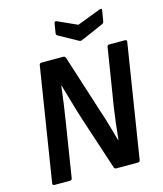

<svg xmlns="http://www.w3.org/2000/svg" viewBox="-124 -943 877 1035"><g transform="rotate(-15 314.5 -426.0)"><path d="M51.1 0Q38.9 0 40.6 -11.8L140.9 -643.9Q142.9 -655 152.7 -655H275.6Q284.5 -655 288.5 -643.9L391.1 -322.9Q406.6 -278 419.4 -232.4Q432.3 -186.8 444.2 -145H446.3Q450.5 -188.8 456.1 -234.8Q461.7 -280.8 468.1 -323.6L519.4 -643.9Q521.4 -655 530.8 -655H618.2Q631 -655 629 -643.9L528.7 -11.1Q526.7 0 516.5 0H395.2Q384.8 0 382.4 -11.1L285.5 -306.2Q268.4 -359.6 253.7 -411.5Q239 -463.5 226.1 -506.5H224.4Q218.5 -458.8 211.8 -409.6Q205.2 -360.4 197.2 -312.4L149.5 -11.8Q147.5 0 138.4 0ZM530.3 -850.7Q536.4 -853.4 540.1 -851.5Q543.8 -849.7 542.5 -843.6L532.7 -784.6Q530.3 -773.9 523.2 -770.9L396.6 -715.6Q389.2 -711.9 380.7 -715.6L275.6 -773.7Q266.1 -778.8 267.8 -788.6L276.3 -841.2Q278.7 -854.4 290.4 -849.3L398.4 -800.5Z"/></g></svg>

Font: Sofia Sans Semi Condensed
Style: Italic
Weight: 400
Italic angle: -9°
Designer: Botio Nikoltchev, Ani Petrova
Foundry: lettersoup
Version: Version 4.101